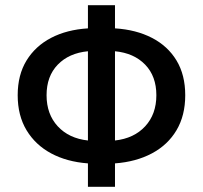

<svg xmlns="http://www.w3.org/2000/svg" viewBox="-20 -696 780 738"><path d="M318 22V-68Q237 -74 176.5 -106.5Q116 -139 82 -195.5Q48 -252 48 -330Q48 -408 82 -463.5Q116 -519 176.5 -550.5Q237 -582 318 -587V-676H422V-587Q503 -582 564 -550.5Q625 -519 658.5 -463.5Q692 -408 692 -330Q692 -252 658.5 -195.5Q625 -139 564 -106.5Q503 -74 422 -68V22ZM159 -330Q159 -257 202 -210.5Q245 -164 318 -156V-499Q245 -492 202 -447.5Q159 -403 159 -330ZM581 -330Q581 -403 538 -447.5Q495 -492 422 -499V-156Q495 -164 538 -210.5Q581 -257 581 -330Z"/></svg>

Font: Source Sans Pro SemiBold
Style: Regular
Weight: 600
Designer: Paul D. Hunt
Foundry: Adobe Systems Incorporated
Version: Version 2.045;hotconv 1.0.109;makeotfexe 2.5.65596